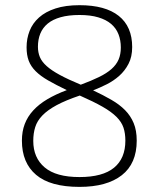

<svg xmlns="http://www.w3.org/2000/svg" viewBox="-20 -710 612 744"><path d="M509.8 -165Q509.8 -76.2 451.9 -31Q394 14.2 288.1 14.2Q174.8 14.2 119.9 -32.5Q64.9 -79.1 64.9 -165Q64.9 -200.7 75.9 -229.5Q86.9 -258.3 108.9 -282.2Q130.9 -306.2 163.3 -325.4Q195.8 -344.7 238.8 -360.8Q196.3 -381.3 166.5 -398.4Q136.7 -415.5 118.2 -434.1Q99.6 -452.6 91.3 -474.6Q83 -496.6 83 -526.9Q83 -560.5 94.7 -590.3Q106.4 -620.1 131.3 -642.3Q156.2 -664.6 195.1 -677.2Q233.9 -689.9 288.1 -689.9Q388.2 -689.9 440.2 -648.4Q492.2 -606.9 492.2 -527.8Q492.2 -489.7 478 -462.6Q463.9 -435.5 441.9 -416Q419.9 -396.5 393.1 -383.1Q366.2 -369.6 340.8 -359.9Q380.4 -341.3 411.6 -323.2Q442.9 -305.2 464.6 -283.2Q486.3 -261.2 498 -232.9Q509.8 -204.6 509.8 -165ZM448.2 -525.9Q448.2 -554.2 439 -577.6Q429.7 -601.1 410.4 -617.4Q391.1 -633.8 360.8 -642.8Q330.6 -651.9 288.1 -651.9Q245.6 -651.9 215.1 -643.3Q184.6 -634.8 165 -618.7Q145.5 -602.5 136.2 -579.8Q127 -557.1 127 -528.8Q127 -506.8 134.5 -488.8Q142.1 -470.7 160.9 -453.9Q179.7 -437 211.7 -419.7Q243.7 -402.3 293 -381.8Q334 -397 363.5 -411.4Q393.1 -425.8 411.9 -442.4Q430.7 -459 439.5 -479.2Q448.2 -499.5 448.2 -525.9ZM465.8 -165Q465.8 -193.4 458.5 -215.3Q451.2 -237.3 431.4 -257.1Q411.6 -276.9 377.4 -296.4Q343.3 -315.9 289.1 -339.8Q234.4 -321.3 199.5 -302.5Q164.6 -283.7 144.3 -262.7Q124 -241.7 116.5 -217.5Q108.9 -193.4 108.9 -164.1Q108.9 -98.6 153.1 -61.3Q197.3 -23.9 288.1 -23.9Q377.9 -23.9 421.9 -60.1Q465.8 -96.2 465.8 -165Z"/></svg>

Font: Clear Sans Thin
Style: Regular
Weight: 250
Foundry: Intel Corporation
Version: Version 1.00